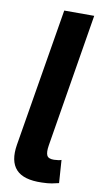

<svg xmlns="http://www.w3.org/2000/svg" viewBox="-85 -767 420 810"><g transform="rotate(10 125.5 -362.5)"><path d="M122.6 -727.5H251L157.2 -156.2Q152.3 -126 158.7 -112.8Q165 -99.6 189 -100.1Q202.1 -100.6 209 -101.8Q215.8 -103 220.7 -105L227.5 -6.8Q214.4 -3.4 197.3 -0.2Q180.2 2.9 155.3 3.4Q76.7 5.9 44.7 -29.1Q12.7 -64 24.4 -135.3Z"/></g></svg>

Font: Inter Tight SemiBold
Style: Italic
Weight: 600
Italic angle: -9.39999°
Designer: Rasmus Andersson
Foundry: rsms
Version: Version 3.004